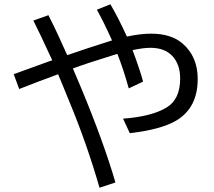

<svg xmlns="http://www.w3.org/2000/svg" viewBox="-20 -836 1010 908"><path d="M209 -764.2Q254.4 -674.3 297.9 -575.2Q383.3 -605 509.8 -645Q468.3 -736.8 438 -790L502 -815.9Q538.6 -753.9 580.1 -663.1Q644.5 -676.8 694.3 -676.8Q789.6 -676.8 843.8 -629.9Q915 -567.9 915 -462.9Q915 -326.2 814 -266.1Q742.7 -223.6 593.8 -206.1L562 -274.9Q697.3 -284.7 768.6 -328.1Q832 -366.7 832 -465.3Q832 -531.7 794.9 -571.3Q758.8 -609.9 691.4 -609.9Q658.2 -609.9 606.9 -599.1Q641.6 -506.8 656.7 -450.2L588.9 -418Q564.5 -505.9 535.2 -581.1L507.8 -572.8Q387.7 -535.6 324.7 -512.2L328.6 -502.9L362.8 -422.4Q469.7 -165.5 525.9 26.9L450.7 51.8Q389.6 -159.7 306.2 -359.9L270.5 -447.3L259.3 -474.1L254.9 -484.9Q152.3 -447.3 70.8 -415L44.9 -484.9L54.7 -488.8Q125 -514.6 212.4 -545.9L227.1 -550.8L220.7 -564.5Q169.4 -676.3 137.7 -738.8Z"/></svg>

Font: FORM UDPGothic
Style: Regular
Weight: 400
Foundry: Pronama LLC
Version: Version 1.05101